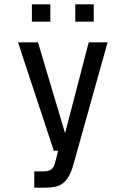

<svg xmlns="http://www.w3.org/2000/svg" viewBox="-20 -695 580 885"><path d="M212 -675V-595H127V-675ZM412 -675V-595H327V-675ZM234 55 248 0H228L63 -500H155L280 -81L389 -500H476L321 54Q308 105 289 130Q270 155 246.5 162.5Q223 170 186 170H138V95H180Q204 95 216 86Q228 77 234 55Z"/></svg>

Font: Share Tech Mono
Style: Regular
Weight: 400
Designer: Ralph Oliver du Carrois
Foundry: Ralph Oliver du Carrois
Version: Version 1.003